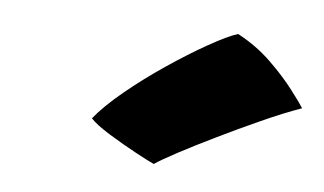

<svg xmlns="http://www.w3.org/2000/svg" viewBox="-29 -802 452 268"><g transform="rotate(5 197.0 -668.5)"><path d="M295.5 -763.5Q322 -749.5 342.5 -729.5Q363 -709.5 376.2 -692Q389.5 -674.5 393.5 -668Q368 -659 337.5 -645.2Q307 -631.5 277.8 -617.2Q248.5 -603 226 -591Q203.5 -579 194 -572.5Q188 -575 168.5 -585.5Q149 -596 129.2 -608.2Q109.5 -620.5 102.5 -628.5Q116.5 -646 142.5 -667.5Q168.5 -689 198.5 -709.2Q228.5 -729.5 254.8 -744.2Q281 -759 295.5 -763.5Z"/></g></svg>

Font: Grandstander ExtraBold
Style: Italic
Weight: 800
Italic angle: -15°
Designer: Tyler Finck
Foundry: Etcetera Type Co
Version: Version 1.200; ttfautohint (v1.8.3)